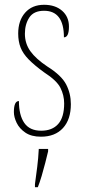

<svg xmlns="http://www.w3.org/2000/svg" viewBox="-20 -561 355 802"><path d="M151 10Q111 10 86 -7Q61 -24 49.5 -48Q38 -72 38 -93Q38 -139 59 -139Q59 -80 81.5 -47.5Q104 -15 152 -15Q198 -15 223 -43Q248 -71 248 -129Q248 -163 232.5 -194Q217 -225 164 -259Q124 -288 100 -312.5Q76 -337 66 -362.5Q56 -388 56 -421Q56 -475 85 -508Q114 -541 164 -541Q211 -541 239.5 -516Q268 -491 268 -450Q268 -405 247 -405Q247 -516 164 -516Q121 -516 102.5 -488Q84 -460 84 -420Q84 -379 107 -347Q130 -315 178 -283Q237 -246 256.5 -208Q276 -170 276 -126Q276 -62 243 -26Q210 10 151 10ZM126 208Q131 171 135.5 136Q140 101 142 61H181V71Q176 92 169 119.5Q162 147 154 174Q146 201 138 221H126Z"/></svg>

Font: Noto Serif Khmer ExtraCondensed Thin
Style: Regular
Weight: 100
Width: 2
Designer: Danh Hong and the Monotype Design Team
Foundry: Monotype Imaging Inc.
Version: Version 2.004; ttfautohint (v1.8.4.7-5d5b)